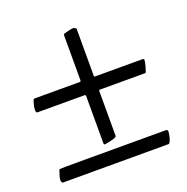

<svg xmlns="http://www.w3.org/2000/svg" viewBox="-104 -656 730 748"><g transform="rotate(-20 260.5 -282.0)"><path d="M288.1 -106.4Q288.1 -98.1 238.3 -89.8Q233.4 -89.8 233.4 -97.7V-292Q233.4 -296.9 227.5 -296.9H33.2Q27.3 -296.9 27.3 -308.6Q27.3 -320.3 31.7 -335Q36.1 -349.6 37.6 -350.6Q39.1 -351.6 41 -351.6H228.5Q233.4 -351.6 233.4 -357.4V-543Q232.4 -547.9 238.3 -549.8Q264.6 -557.6 278.3 -557.6L288.1 -551.8V-356.4Q288.1 -351.6 292 -351.6H487.3Q495.1 -351.6 495.1 -346.7Q495.1 -338.9 489.3 -317.9Q483.4 -296.9 480.5 -296.9H292Q288.1 -296.9 288.1 -293.9ZM150.9 -60.5H481.9Q483.4 -60.5 485.8 -57.6Q488.3 -54.7 486.8 -45.4Q481.4 -10.7 471.7 -5.9Q252 -5.9 32.2 -5.9Q31.2 -5.9 27.8 -11.7Q24.4 -17.6 30.8 -38.1Q37.1 -58.6 38.6 -59.6Q40 -60.5 150.9 -60.5Z"/></g></svg>

Font: CrimsonText-Roman
Style: Roman
Weight: 400
Version: Version 0.13